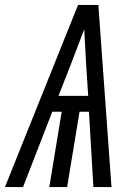

<svg xmlns="http://www.w3.org/2000/svg" viewBox="-41 -755 561 775"><path d="M-21 0 274 -735H356L409 0H336L318 -304H280L230 0H158L208 -304H170L52 0ZM195 -368H315L307 -490Q305 -527 303 -563.5Q301 -600 299 -637Q285 -600 271 -563.5Q257 -527 243 -490Z"/></svg>

Font: Iosevka
Style: Italic
Weight: 400
Italic angle: -9°
Monospace: yes
Designer: Belleve Invis
Foundry: Belleve Invis
Version: Version 32.5.0; ttfautohint (v1.8.4)